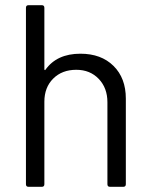

<svg xmlns="http://www.w3.org/2000/svg" viewBox="-20 -720 579 740"><path d="M465 -340V-10Q465 0 455 0H404Q394 0 394 -10V-326Q394 -381 360.5 -416Q327 -451 274 -451Q219 -451 185 -417Q151 -383 151 -328V-10Q151 0 141 0H90Q80 0 80 -10V-690Q80 -700 90 -700H141Q151 -700 151 -690V-453Q151 -451 152.5 -450Q154 -449 155 -451Q199 -513 290 -513Q370 -513 417.5 -466Q465 -419 465 -340Z"/></svg>

Font: Barlow
Style: Regular
Weight: 400
Designer: Jeremy Tribby
Foundry: Tribby Type
Version: Version 1.408;December 10, 2018;FontCreator 11.5.0.2430 64-b